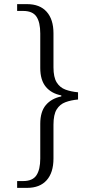

<svg xmlns="http://www.w3.org/2000/svg" viewBox="-20 -780 459 930"><path d="M63 130V97H92Q138 97 156.5 69Q175 41 175 -12V-180Q175 -239 202 -271Q229 -303 277 -313V-318Q229 -327 202 -359.5Q175 -392 175 -451V-618Q175 -672 156.5 -699.5Q138 -727 92 -727H63V-760H111Q173 -760 206 -723Q239 -686 239 -619V-454Q239 -406 254.5 -381Q270 -356 297 -346Q324 -336 358 -333V-298Q324 -295 297 -285Q270 -275 254.5 -250Q239 -225 239 -176V-12Q239 56 206 93Q173 130 111 130Z"/></svg>

Font: Noto Serif Gurmukhi Light
Style: Regular
Weight: 300
Designer: Vaibhav Singh and the Monotype Design Team
Foundry: Monotype Imaging Inc.
Version: Version 2.004; ttfautohint (v1.8.4.7-5d5b)